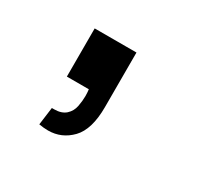

<svg xmlns="http://www.w3.org/2000/svg" viewBox="-65 -195 409 390"><g transform="rotate(30 139.0 0.5)"><path d="M60 112 65.5 70.5Q68.5 70.5 71 70.5Q88 70.5 97.8 61.8Q107.5 53 110 39.8Q112.5 26.5 112.5 15.5Q112.5 8 111.5 0H60V-113H158V15Q158 67.5 135.5 90.8Q113 114 81.5 114Q71.5 114 60 112Z"/></g></svg>

Font: Cns Manrope Med
Style: Regular
Weight: 500
Designer: Mikhail Sharanda
Foundry: Mikhail Sharanda
Version: Version 4.504